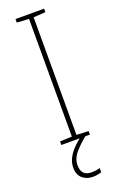

<svg xmlns="http://www.w3.org/2000/svg" viewBox="-176 -760 636 1023"><g transform="rotate(-20 141.5 -248.5)"><path d="M223 0H61V-20L129 -23V-690L61 -694V-714H223V-694L155 -690V-23L223 -20ZM105 131Q105 192 163 192Q192 192 211 185V209Q203 212 190 214.5Q177 217 161 217Q127 217 103 196.5Q79 176 79 135Q79 99 103 63.5Q127 28 179 -11L197 0Q163 27 134 60Q105 93 105 131Z"/></g></svg>

Font: Noto Sans Thaana Thin
Style: Regular
Weight: 100
Designer: David Williams
Foundry: Google Inc.
Version: Version 3.001; ttfautohint (v1.8.4.7-5d5b)